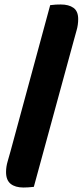

<svg xmlns="http://www.w3.org/2000/svg" viewBox="-20 -728 376 857"><path d="M131 106Q105 109 85 109Q48 109 27.5 92.5Q7 76 7 40Q7 16 14.5 -9Q22 -34 27 -53L204 -705Q218 -707 229.5 -707.5Q241 -708 251 -708Q287 -708 308 -693Q329 -678 329 -643Q329 -617 322 -593Q315 -569 309 -546Z"/></svg>

Font: Baloo Chettan 2
Style: Bold
Weight: 700
Designer: Maithili Shingre, Unnati Kotecha and Ek Type
Foundry: Ek Type
Version: Version 1.640;hotconv 1.0.111;makeotfexe 2.5.65597; ttfautoh